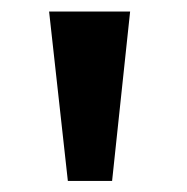

<svg xmlns="http://www.w3.org/2000/svg" viewBox="-20 -748 332 341"><path d="M100.5 -426.7 67.2 -727.5H211.1L179.1 -426.7Z"/></svg>

Font: Inter Variable LoSnoCo
Style: Regular
Weight: 400
Designer: Rasmus Andersson
Foundry: rsms
Version: Version 4.000;git-a52131595; featfreeze: case,dlig,ss01,ss02